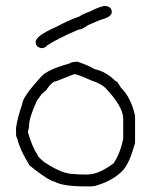

<svg xmlns="http://www.w3.org/2000/svg" viewBox="-20 -665 528 665"><path d="M246.6 -451.2H248.5Q285.6 -439 307.1 -425.8Q347.7 -417 379.4 -384.8Q385.3 -384.8 398.9 -361.3Q434.1 -326.7 447.8 -263.7V-169.9Q428.7 -100.6 406.7 -76.2Q373.5 -40.5 316.9 -23.4Q308.1 -19.5 291.5 -19.5H275.9Q198.2 -19.5 170.4 -35.2Q146.5 -40 82.5 -91.8Q48.8 -147 41.5 -179.7Q35.6 -193.8 35.6 -197.3V-222.7Q41.5 -261.2 57.1 -304.7Q57.1 -328.1 123.5 -400.4Q144 -423.8 221.2 -445.3Q225.1 -450.2 246.6 -451.2ZM76.7 -209V-207Q92.3 -153.8 109.9 -128.9Q110.4 -122.1 133.3 -103.5Q195.3 -62.5 232.9 -62.5Q251.5 -60.5 273.9 -60.5H281.7Q322.3 -60.5 373.5 -99.6Q396 -132.8 406.7 -183.6V-253.9Q406.7 -295.9 344.2 -361.3Q329.1 -375.5 295.4 -386.7Q248 -408.2 236.8 -408.2L172.4 -382.8Q161.1 -382.8 143.1 -357.4Q143.1 -354 123.5 -337.9L107.9 -316.4Q80.6 -257.8 80.6 -228.5Q80.6 -222.7 76.7 -209ZM345.7 -644.5Q367.2 -641.1 367.2 -623Q367.2 -606 326.2 -595.7L285.2 -578.1Q264.2 -562.5 252 -562.5Q177.7 -530.8 140.6 -505.9Q140.6 -501 125 -498Q103.5 -501.5 103.5 -519.5Q103.5 -541 175.8 -572.3Q215.3 -594.2 253.9 -607.4Q266.6 -616.2 291 -625Q329.1 -644.5 345.7 -644.5Z"/></svg>

Font: CEF Fonts CJK
Style: Regular
Weight: 400
Designer: PartyBoss (派对大魔王)
Version: Release 2.25